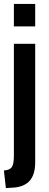

<svg xmlns="http://www.w3.org/2000/svg" viewBox="-22 -720 249 982"><path d="M49 -700H158V-585H49ZM-2 152Q28 150 38.5 134.5Q49 119 49 76V-496H158V110Q158 175 128 206.5Q98 238 39 240L8 242Z"/></svg>

Font: Cabin Condensed SemiBold
Style: Regular
Weight: 600
Width: 3
Designer: Pablo Impallari
Foundry: Pablo Impallari. http://www.impallari.com Igino Marini. http://www.ikern.com
Version: Version 2.001